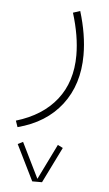

<svg xmlns="http://www.w3.org/2000/svg" viewBox="-50 -234 412 725"><g transform="rotate(5 156.5 128.5)"><path d="M100.1 457 33.2 321.3 52.7 311.5 118.7 445.8 184.6 311.5 204.1 321.3 137.2 457ZM26.9 257.8 18.6 233.9Q118.2 204.1 171.4 136.5Q224.6 68.8 224.6 -31.7Q224.6 -104.5 197.8 -190.9L224.6 -199.7Q251.5 -111.8 251.5 -34.7Q251.5 77.1 192.6 153.6Q133.8 230 26.9 257.8Z"/></g></svg>

Font: Vazirmatn RD FD Thin
Style: Regular
Weight: 100
Designer: Saber Rastikerdar
Foundry: Saber Rastikerdar
Version: Version 33.003